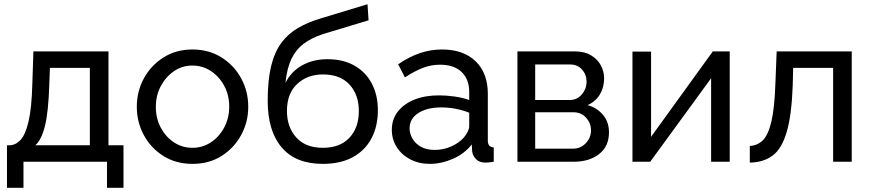

<svg xmlns="http://www.w3.org/2000/svg" viewBox="-20 -765 4119 908"><path d="M13 123V-78H24Q53 -78 76.5 -102.5Q100 -127 115 -190.5Q130 -254 133 -371L138 -522H493V-78H564V123H486V0H91V123ZM147 -78H405V-444H216L213 -363Q209 -235 192.5 -169Q176 -103 147 -78Z M890 10Q812 10 752.5 -27.5Q693 -65 660 -126.5Q627 -188 627 -260Q627 -333 660.5 -394.5Q694 -456 753.5 -493.5Q813 -531 890 -531Q968 -531 1027.5 -493.5Q1087 -456 1120.5 -394.5Q1154 -333 1154 -260Q1154 -188 1120.5 -126.5Q1087 -65 1028 -27.5Q969 10 890 10ZM717 -259Q717 -205 740.5 -161Q764 -117 803 -91.5Q842 -66 890 -66Q938 -66 977.5 -92Q1017 -118 1040.5 -162.5Q1064 -207 1064 -261Q1064 -315 1040.5 -359Q1017 -403 977.5 -429Q938 -455 890 -455Q842 -455 803 -428.5Q764 -402 740.5 -358Q717 -314 717 -259Z M1507 10Q1378 10 1312 -68Q1246 -146 1246 -288Q1246 -385 1262 -451.5Q1278 -518 1310 -561.5Q1342 -605 1389 -632.5Q1436 -660 1497 -678L1718 -745L1723 -669L1508 -604Q1453 -586 1416 -558Q1379 -530 1358 -486Q1337 -442 1330 -373Q1356 -426 1408 -455.5Q1460 -485 1529 -485Q1603 -485 1656.5 -454.5Q1710 -424 1738.5 -369.5Q1767 -315 1767 -244Q1767 -168 1737 -111Q1707 -54 1649 -22Q1591 10 1507 10ZM1507 -66Q1588 -66 1632.5 -113.5Q1677 -161 1677 -240Q1677 -317 1633 -365Q1589 -413 1507 -413Q1434 -413 1385.5 -368Q1337 -323 1337 -240Q1337 -164 1381 -115Q1425 -66 1507 -66Z M1833 -151Q1833 -201 1861.5 -237.5Q1890 -274 1940 -294Q1990 -314 2056 -314Q2091 -314 2130 -308.5Q2169 -303 2199 -292V-330Q2199 -390 2163 -424.5Q2127 -459 2061 -459Q2018 -459 1978.5 -443.5Q1939 -428 1895 -399L1863 -461Q1914 -496 1965 -513.5Q2016 -531 2071 -531Q2171 -531 2229 -475.5Q2287 -420 2287 -321V-100Q2287 -69 2315 -68V0Q2302 2 2292.5 3Q2283 4 2277 4Q2246 4 2230.5 -13Q2215 -30 2213 -49L2211 -82Q2177 -38 2122 -14Q2067 10 2013 10Q1961 10 1920 -11.5Q1879 -33 1856 -69.5Q1833 -106 1833 -151ZM2173 -114Q2185 -128 2192 -142.5Q2199 -157 2199 -167V-232Q2135 -257 2067 -257Q2000 -257 1958.5 -230.5Q1917 -204 1917 -158Q1917 -133 1930.5 -109.5Q1944 -86 1970.5 -71Q1997 -56 2036 -56Q2077 -56 2114 -72.5Q2151 -89 2173 -114Z M2427 0V-522H2697Q2744 -522 2775 -503.5Q2806 -485 2821.5 -456Q2837 -427 2837 -394Q2837 -352 2817 -318.5Q2797 -285 2759 -268Q2804 -255 2832 -221.5Q2860 -188 2860 -139Q2860 -73 2813.5 -36.5Q2767 0 2692 0ZM2511 -292H2674Q2709 -292 2731.5 -318.5Q2754 -345 2754 -379Q2754 -412 2732.5 -436Q2711 -460 2677 -460H2511ZM2511 -62H2690Q2726 -62 2750.5 -88Q2775 -114 2775 -148Q2775 -183 2751.5 -208.5Q2728 -234 2693 -234H2511Z M2971 0V-521H3059V-118L3351 -522H3431V0H3343V-395L3055 0Z M3526 4V-75Q3560 -76 3586 -100Q3612 -124 3627.5 -188Q3643 -252 3647 -371L3653 -522H4008V0H3920V-444H3731L3729 -363Q3724 -221 3700.5 -141Q3677 -61 3633.5 -29Q3590 3 3526 4Z"/></svg>

Font: Raleway Medium
Style: Regular
Weight: 500
Designer: Matt McInerney, Pablo Impallari, Rodrigo Fuenzalida
Foundry: Matt McInerney, Pablo Impallari, Rodrigo Fuenzalida
Version: Version 4.026